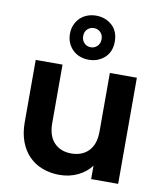

<svg xmlns="http://www.w3.org/2000/svg" viewBox="-91 -906 843 987"><g transform="rotate(10 330.5 -412.5)"><path d="M592 0H451V-70Q425 -35 381.5 -14Q338 7 286 7Q238 7 197 -8.5Q156 -24 126.5 -54Q97 -84 80.5 -128Q64 -172 64 -229V-554H204V-249Q204 -182 237.5 -147Q271 -112 327 -112Q384 -112 417.5 -147Q451 -182 451 -249V-554H592ZM331 -667Q351 -667 365 -681Q379 -695 379 -717Q379 -740 365 -753.5Q351 -767 331 -767Q311 -767 297 -753.5Q283 -740 283 -717Q283 -695 297 -681Q311 -667 331 -667ZM331 -832Q380 -832 414 -801.5Q448 -771 448 -717Q448 -663 414 -632.5Q380 -602 331 -602Q307 -602 285.5 -610Q264 -618 248.5 -633Q233 -648 223.5 -669Q214 -690 214 -717Q214 -744 223.5 -765Q233 -786 248.5 -801Q264 -816 285.5 -824Q307 -832 331 -832Z"/></g></svg>

Font: SVN-Poppins SemiBold
Style: Regular
Weight: 600
Designer: Ninad Kale (Devanagari), Jonny Pinhorn (Latin)
Foundry: Indian Type Foundry
Version: Version 3.002 2017